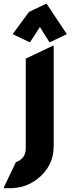

<svg xmlns="http://www.w3.org/2000/svg" viewBox="-57 -787 379 1007"><path d="M183.1 -766.6H188L293.5 -607.9L206.5 -566.4H201.7L152.3 -645.5L101.1 -566.4H96.2L9.3 -607.9L95.2 -724.6ZM-36.6 200.2V195.3L26.4 63.5Q44.4 58.1 61.3 40.8Q78.1 23.4 78.1 -9.8V-479.5L219.7 -546.9H224.6V-20Q224.6 86.4 136.2 153.8Q75.2 200.2 -7.3 200.2Z"/></svg>

Font: Nova Round
Style: Bold
Weight: 700
Designer: Wojciech Kalinowski "wmk69" (wmk69@o2.pl)
Foundry: Wojciech Kalinowski "wmk69" (wmk69@o2.pl)
Version: Version 3.1.0; 2021-05-23